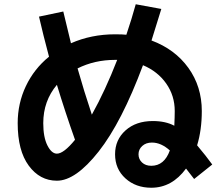

<svg xmlns="http://www.w3.org/2000/svg" viewBox="-20 -831 1040 901"><path d="M163 -753 277 -777Q305 -659 313 -628Q408 -670 520 -670Q556 -670 573 -668Q598 -742 617 -811L737 -789Q725 -749 691 -641Q801 -600 864 -512.5Q927 -425 927 -310Q927 -221 905 -149Q948 -98 976 -59L891 9Q887 4 873.5 -13.5Q860 -31 853 -40Q787 50 690 50Q617 50 568.5 6Q520 -38 520 -107Q520 -175 569 -219Q618 -263 697 -263Q757 -263 798 -241Q800 -283 800 -310Q800 -382 760 -439Q720 -496 651 -525Q551 -257 443 -120Q335 17 247 17Q167 17 115 -53.5Q63 -124 63 -253Q63 -346 101.5 -427Q140 -508 210 -565Q182 -670 163 -753ZM411 -293Q474 -406 530 -550H520Q424 -550 344 -510Q374 -404 411 -293ZM332 -175Q286 -305 247 -433Q183 -357 183 -253Q183 -187 202.5 -148.5Q222 -110 247 -110Q279 -110 332 -175ZM777 -125Q736 -162 693 -162Q665 -162 647.5 -146Q630 -130 630 -107Q630 -84 646.5 -68.5Q663 -53 690 -53Q751 -53 777 -125Z"/></svg>

Font: M PLUS 1p
Style: Bold
Weight: 700
Version: Version 1.062